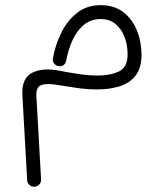

<svg xmlns="http://www.w3.org/2000/svg" viewBox="-20 -351 631 742"><path d="M368.7 -331.1Q421.4 -331.1 456.5 -304Q491.7 -276.9 509.3 -232.9Q526.9 -189 526.9 -138.7Q526.9 -87.9 503.7 -58.6Q480.5 -29.3 441.7 -17.3Q402.8 -5.4 356 -5.4Q317.4 -5.4 278.1 -11Q238.8 -16.6 204.1 -22.5Q162.1 -29.8 140.4 -22.5Q118.7 -15.1 120.6 20.5L138.7 341.3Q139.6 353.5 131.6 362.1Q123.5 370.6 111.8 370.6Q101.1 370.6 93.3 363.3Q85.4 356 85 345.2L66.4 14.6Q63.5 -49.3 105 -70.1Q146.5 -90.8 212.9 -77.1Q248 -70.3 285.6 -64.7Q323.2 -59.1 358.4 -59.1Q406.2 -59.1 439.7 -75Q473.1 -90.8 473.1 -140.6Q473.1 -175.8 461.7 -207Q450.2 -238.3 427 -257.8Q403.8 -277.3 368.7 -277.3Q330.6 -277.3 303.5 -254.4Q276.4 -231.4 259.8 -194.8Q243.2 -158.2 235.8 -116.7Q230.5 -94.2 209.5 -95.2Q197.8 -95.7 189.9 -104.5Q182.1 -113.3 184.6 -126Q193.4 -176.3 216.3 -223.4Q239.3 -270.5 277.3 -300.8Q315.4 -331.1 368.7 -331.1Z"/></svg>

Font: Mikhak-FD Light
Style: Regular
Weight: 300
Designer: Amin Abedi
Version: Version 3.2